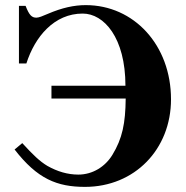

<svg xmlns="http://www.w3.org/2000/svg" viewBox="-20 -711 725 750"><path d="M181 -376V-326H471C470 -229 458 -170 419 -106C391 -60 342 -29 286 -29C244 -29 204 -41 165 -63C135 -81 109 -106 67 -152L37 -127C126 -12 203 19 312 19C506 19 648 -128 648 -323C648 -535 503 -691 315 -691C270 -691 223 -681 167 -657C146 -648 132 -642 122 -642C104 -642 94 -652 80 -688H54V-463H83C100 -516 127 -564 163 -599C201 -636 248 -658 303 -658C386 -658 470 -564 470 -376Z"/></svg>

Font: XITS Math
Style: Bold
Weight: 700
Designer: MicroPress Inc., with final additions and corrections provided by Coen Hoffman, Elsevier (retired)
Version: Version 1.302